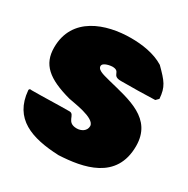

<svg xmlns="http://www.w3.org/2000/svg" viewBox="-176 -916 1077 1100"><g transform="rotate(30 362.5 -365.5)"><path d="M355.5 29.3C512.7 21.5 714.8 -14.6 714.8 -237.3C714.8 -420.3 545 -448.4 395.5 -486.3C373 -494.1 308.6 -502 308.6 -533.2C308.6 -558.6 362.3 -564.5 369.1 -564.5C429.7 -564.5 386.7 -517.6 453.1 -517.6C531.2 -517.6 602.5 -518.6 677.7 -521.5L695.3 -539.1C689.6 -616 667.7 -640.9 599.6 -709C535.2 -749 452.1 -759.8 380.9 -759.8C216.8 -759.8 25.4 -695.3 25.4 -493.2C25.4 -380.9 92.8 -324.2 248 -282.2C274.4 -275.4 429.7 -258.8 429.7 -205.1C429.7 -172.9 398.4 -155.3 369.1 -155.3C297.9 -155.3 323.2 -219.7 285.2 -219.7C204.1 -219.7 120.1 -215.8 39.1 -215.8C35.2 -215.8 32.2 -215.8 29.3 -216.8C22.5 -215.8 19.5 -212.9 19.5 -206.1C34.5 -26 173.9 21.5 355.5 29.3Z"/></g></svg>

Font: Bowlby One SC
Style: Regular
Weight: 400
Width: 1
Version: Version 1.2